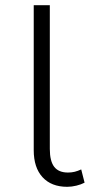

<svg xmlns="http://www.w3.org/2000/svg" viewBox="-20 -710 346 740"><path d="M306 -6Q293 1 274.5 5.5Q256 10 239 10Q178 10 144 -27Q110 -64 110 -131V-690H172V-136Q172 -89 189 -67Q206 -45 242 -45Q256 -45 268 -48Q280 -51 293 -57Z"/></svg>

Font: Radio Canada Light
Style: Regular
Weight: 300
Designer: Charles Daoud, Etienne Aubert Bonn, Alexandre Saumier Demers, Jacques Le Bailly
Foundry: Radio-Canada
Version: Version 2.104;gftools[0.9.28.dev5+ged2979d]